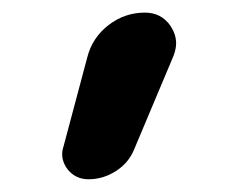

<svg xmlns="http://www.w3.org/2000/svg" viewBox="-20 -565 358 306"><path d="M119.1 -473.6Q127 -504.9 152.8 -524.9Q178.7 -544.9 210.9 -544.9Q237.3 -544.9 252 -523.4Q260.7 -509.8 260.7 -496.1Q260.7 -487.3 256.8 -476.6L194.3 -328.1Q185.5 -305.7 165 -292.5Q144.5 -279.3 121.1 -279.3Q100.6 -279.3 87.9 -294.9Q79.1 -306.6 79.1 -319.3Q79.1 -325.2 81.1 -331.1Z"/></svg>

Font: Gen Jyuu GothicX Medium
Style: Regular
Weight: 500
Designer: Ryoko NISHIZUKA (kana &amp; ideographs); Paul D. Hunt (Latin, Greek &amp; Cyrillic); Wenlong ZHANG (bopomofo); Sandoll C
Version: Version 1.058.20140828